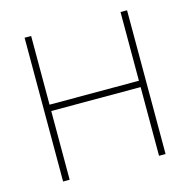

<svg xmlns="http://www.w3.org/2000/svg" viewBox="-104 -809 903 912"><g transform="rotate(-15 347.5 -353.5)"><path d="M95.7 -707H127.9V-369.1H567.4V-707H599.6V0H567.4V-337.9H127.9V0H95.7Z"/></g></svg>

Font: Pretendard Std Thin
Style: Regular
Weight: 100
Designer: Base glyphs from Inter by Rasmus Andersson; Hangeul glyphs from Noto Sans CJK(Source Han Sans) by Jang Soo-young and Kan
Foundry: Kil Hyung-jin
Version: Version 1.309